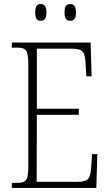

<svg xmlns="http://www.w3.org/2000/svg" viewBox="-20 -923 540 943"><path d="M325 -821C342 -821 353 -830 353 -861C353 -894 342 -903 325 -903C307 -903 297 -894 297 -861C297 -830 307 -821 325 -821ZM180 -821C197 -821 208 -830 208 -861C208 -894 197 -903 180 -903C162 -903 153 -894 153 -861C153 -830 162 -821 180 -821ZM38 0H453L458 -166H432L428 -102C424 -46 416 -30 356 -30H160L161 -359H367V-389H161V-684H329C390 -684 398 -668 401 -601L404 -548H430L425 -714H38V-689H61C108 -689 119 -679 119 -605V-108C119 -35 109 -25 61 -25H38Z"/></svg>

Font: Noto Serif Thai Condensed ExtraLight
Style: Regular
Weight: 200
Width: 3
Designer: Monotype Design Team
Foundry: Monotype Imaging Inc.
Version: Version 2.002